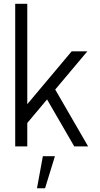

<svg xmlns="http://www.w3.org/2000/svg" viewBox="-20 -770 526 1010"><path d="M443.5 0H370.5L227.5 -247L123.5 -123V0H60V-750H123.5V-222L357 -500H439.5L270.5 -299ZM174.5 220.5 205.5 51.5H269L217 220.5Z"/></svg>

Font: Urbanist Light
Style: Regular
Weight: 300
Designer: Corey Hu
Foundry: Corey Hu
Version: Version 1.330; ttfautohint (v1.8.4.7-5d5b)